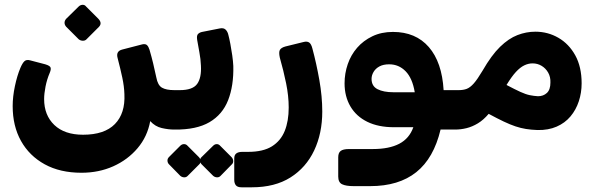

<svg xmlns="http://www.w3.org/2000/svg" viewBox="-20 -546 2547 818"><path d="M327 190Q236 190 170.5 154Q105 118 69.5 54.5Q34 -9 34 -94Q34 -134 43.5 -179Q53 -224 67 -257Q76 -278 84.5 -285.5Q93 -293 108 -289L173 -272Q193 -266 195.5 -258Q198 -250 192 -236Q180 -208 174 -177.5Q168 -147 168 -124Q168 -55 211.5 -13.5Q255 28 334 28Q425 28 469.5 -17.5Q514 -63 510 -145Q509 -178 501 -215.5Q493 -253 481 -299Q473 -328 501 -335L586 -357Q600 -360 606.5 -353.5Q613 -347 617 -334Q626 -303 632.5 -276Q639 -249 646 -216Q652 -183 670 -172.5Q688 -162 723 -162H739Q754 -162 754 -147V-24Q754 6 722 6Q697 6 669 -0.5Q641 -7 620 -30Q608 36 566 85.5Q524 135 462.5 162.5Q401 190 327 190ZM348 -378Q342 -372 332 -372.5Q322 -373 315 -379L262 -432Q255 -440 255 -449Q255 -458 262 -466L315 -518Q322 -525 331.5 -525.5Q341 -526 347 -518L399 -466Q417 -447 401 -431Z M724 6Q717 6 713 1.5Q709 -3 709 -10V-133Q709 -162 739 -162H746Q801 -162 820 -188.5Q839 -215 836 -267Q835 -294 829.5 -323Q824 -352 820 -376Q817 -395 824 -401.5Q831 -408 841 -410L917 -425Q933 -428 941.5 -419.5Q950 -411 953 -397Q957 -382 961.5 -358.5Q966 -335 969.5 -310Q973 -285 974 -265Q976 -181 952 -119.5Q928 -58 872.5 -25.5Q817 7 724 6ZM779 204Q773 210 764 209.5Q755 209 748 203L700 154Q694 148 693.5 139Q693 130 700 123L748 75Q755 68 764 68Q773 68 779 75L827 123Q834 130 834.5 139.5Q835 149 828 155ZM919 204Q913 210 904 209.5Q895 209 888 203L839 154Q833 148 832.5 138.5Q832 129 839 123L888 75Q895 68 903.5 68Q912 68 918 75L966 123Q973 130 973.5 139.5Q974 149 967 155Z M1009 252Q992 252 985 243.5Q978 235 978 220V129Q978 114 987 107.5Q996 101 1012 101H1037Q1101 101 1138.5 77.5Q1176 54 1193 12Q1210 -30 1210 -88Q1210 -137 1199 -191Q1188 -245 1172 -301Q1167 -324 1172.5 -333.5Q1178 -343 1196 -348L1273 -367Q1288 -371 1297 -365Q1306 -359 1311 -339Q1328 -276 1340.5 -205.5Q1353 -135 1353 -71Q1353 22 1318.5 95Q1284 168 1217.5 210Q1151 252 1053 252Z M1487 247Q1454 247 1437.5 239Q1421 231 1421 206V124Q1421 105 1431.5 97Q1442 89 1467 89H1568Q1638 89 1681 66.5Q1724 44 1741 -4H1658Q1592 -4 1545 -27Q1498 -50 1473 -92.5Q1448 -135 1448 -191Q1448 -233 1461.5 -272.5Q1475 -312 1501.5 -342.5Q1528 -373 1566.5 -391.5Q1605 -410 1654 -410Q1751 -410 1807 -345.5Q1863 -281 1870 -162H1934Q1949 -162 1949 -147V-24Q1949 6 1919 6H1857Q1828 128 1753.5 187.5Q1679 247 1557 247ZM1656 -153H1747Q1737 -213 1708 -242.5Q1679 -272 1638 -272Q1613 -272 1596.5 -263Q1580 -254 1571.5 -239.5Q1563 -225 1563 -210Q1563 -179 1588.5 -166Q1614 -153 1656 -153Z M2270 8Q2243 7 2221 3.5Q2199 0 2176.5 -7.5Q2154 -15 2126.5 -28Q2099 -41 2062 -61Q2040 -35 2016 -20.5Q1992 -6 1967.5 0Q1943 6 1919 6Q1904 6 1904 -9V-132Q1904 -162 1934 -162Q1954 -162 1968.5 -167.5Q1983 -173 1998.5 -190.5Q2014 -208 2036 -245Q2074 -311 2110.5 -346.5Q2147 -382 2184.5 -396.5Q2222 -411 2261 -411Q2314 -411 2359 -385Q2404 -359 2431 -310Q2458 -261 2458 -191Q2458 -151 2446 -114.5Q2434 -78 2410.5 -50Q2387 -22 2351.5 -6.5Q2316 9 2270 8ZM2272 -136Q2295 -136 2310 -150Q2325 -164 2325 -194Q2326 -218 2315.5 -236.5Q2305 -255 2287.5 -265.5Q2270 -276 2249 -276Q2231 -276 2213.5 -267.5Q2196 -259 2178 -239.5Q2160 -220 2138 -184Q2174 -165 2197 -154.5Q2220 -144 2237.5 -140.5Q2255 -137 2272 -136Z"/></svg>

Font: Rubik
Style: Bold
Weight: 700
Designer: Hubert and Fischer
Foundry: Hubert and Fischer
Version: Version 2.300;gftools[0.9.30]